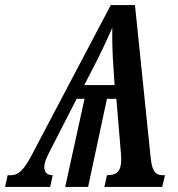

<svg xmlns="http://www.w3.org/2000/svg" viewBox="-60 -734 699 754"><path d="M-40 0H137L147 -46C123 -46 114 -59 114 -78C114 -98 125 -119 135 -139L241 -346H272L196 0H286L360 -346H397L415 -130C415 -122 416 -114 416 -108C416 -60 398 -46 360 -46L350 0H577L588 -46H578C549 -46 537 -65 532 -112L470 -714H375L63 -122C33 -66 12 -46 -16 -46H-30ZM271 -400 305 -466C331 -515 359 -575 381 -625C380 -571 382 -515 386 -461L390 -400Z"/></svg>

Font: Noto Serif Condensed Semi
Style: Italic
Weight: 600
Width: 3
Italic angle: -12°
Designer: Monotype Design Team
Foundry: Monotype Imaging Inc.
Version: Version 1.901